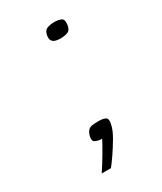

<svg xmlns="http://www.w3.org/2000/svg" viewBox="-116 -379 429 507"><g transform="rotate(-30 98.0 -125.5)"><path d="M100 -307Q102 -322 111.5 -326Q121 -330 134 -330Q146 -330 154.5 -326.5Q163 -323 161 -307Q159 -291 149 -287.5Q139 -284 128 -284Q121 -284 114 -285.5Q107 -287 103 -292Q99 -297 100 -307ZM43 79Q57 58 70.5 35Q84 12 90 0Q88 0 87 0Q86 0 84 0Q76 -1 69 -4.5Q62 -8 65 -22Q68 -33 73 -38Q78 -43 86 -44Q94 -45 105 -45Q120 -45 126.5 -40.5Q133 -36 129 -20Q126 -5 114 15.5Q102 36 89.5 54Q77 72 71 79Z"/></g></svg>

Font: Genos Light
Style: Italic
Weight: 300
Italic angle: -8°
Designer: Robert E. Leuschke
Foundry: Robert E. Leuschke
Version: Version 1.010